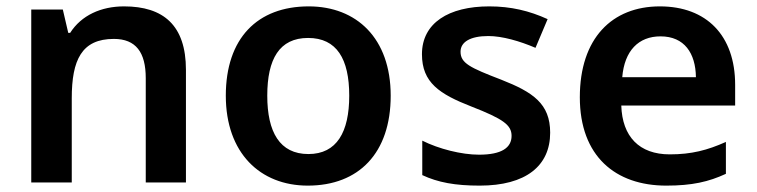

<svg xmlns="http://www.w3.org/2000/svg" viewBox="-20 -572 2373 602"><path d="M369 -552C297 -552 235 -524 200 -469H194L177 -542H78V0H205V-264C205 -384 236 -450 337 -450C406 -450 437 -408 437 -327V0H563V-353C563 -493 492 -552 369 -552Z M1205 -272C1205 -452 1098 -552 948 -552C787 -552 688 -452 688 -272C688 -92 796 10 945 10C1105 10 1205 -92 1205 -272ZM818 -272C818 -387 856 -453 946 -453C1036 -453 1075 -387 1075 -272C1075 -158 1036 -89 947 -89C857 -89 818 -158 818 -272Z M1705 -156C1705 -247 1651 -283 1552 -322C1453 -360 1424 -374 1424 -410C1424 -440 1454 -459 1511 -459C1555 -459 1610 -443 1659 -422L1697 -512C1640 -538 1582 -552 1514 -552C1387 -552 1303 -500 1303 -402C1303 -313 1358 -277 1458 -238C1558 -199 1584 -180 1584 -146C1584 -109 1553 -87 1482 -87C1427 -87 1356 -105 1304 -131V-23C1353 0 1407 10 1484 10C1629 10 1705 -52 1705 -156Z M2049 -552C1899 -552 1798 -452 1798 -267C1798 -82 1910 10 2069 10C2150 10 2202 -2 2256 -27V-127C2198 -101 2148 -88 2080 -88C1984 -88 1931 -144 1928 -241H2285V-306C2285 -461 2195 -552 2049 -552ZM2051 -458C2126 -458 2161 -405 2162 -330H1931C1938 -413 1982 -458 2051 -458Z"/></svg>

Font: Noto Sans Myanmar UI SemiBold
Style: Regular
Weight: 600
Designer: Monotype Design Team
Foundry: Monotype Imaging Inc.
Version: Version 2.103